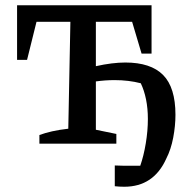

<svg xmlns="http://www.w3.org/2000/svg" viewBox="-20 -547 740 731"><path d="M130 0V-33Q152 -41 178.5 -47Q205 -53 240 -57L248 -464H119L83 -319H45V-527H557V-343H519L483 -464H345V-295Q376 -302 404.5 -305.5Q433 -309 457 -309Q554 -309 601 -261.5Q648 -214 648 -110Q648 -68 639.5 -23Q631 22 613 57Q565 164 453 164Q434 164 417 162V83Q434 84 451 84Q468 84 485 84Q500 84 514 84Q527 47 535 -1Q543 -49 543 -94Q543 -134 536 -168.5Q529 -203 516 -230Q470 -242 416 -242Q381 -242 345 -237V-53L423 -37V0Z"/></svg>

Font: Piazzolla SC Medium
Style: Regular
Weight: 500
Designer: Juan Pablo del Peral
Foundry: Huerta Tipografica
Version: Version 1.330